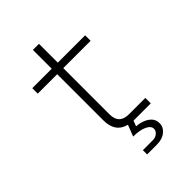

<svg xmlns="http://www.w3.org/2000/svg" viewBox="-259 -814 1117 1117"><g transform="rotate(-45 300.0 -255.0)"><path d="M270 195V160H350Q374 160 389 147Q404 134 404 118Q404 94 371.5 79Q339 64 286 64L313 -6Q230 -27 230 -125V-505H70V-550H230V-705H280V-550H505V-505H280V-125Q280 -45 360 -45H495V0H360Q356 0 353 0L340 34Q364 35 389.5 44Q415 53 432.5 71Q450 89 450 118Q450 150 422.5 172.5Q395 195 350 195Z"/></g></svg>

Font: NKDuy Mono Thin
Style: Regular
Weight: 100
Monospace: yes
Designer: NKDuy
Foundry: NKDuy
Version: Version 2.251; ttfautohint (v1.8.4.7-5d5b)